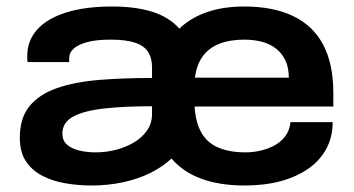

<svg xmlns="http://www.w3.org/2000/svg" viewBox="-20 -559 1090 591"><path d="M261 12Q222 12 183 5.5Q144 -1 112 -17Q80 -33 60.5 -61.5Q41 -90 41 -135Q41 -196 71 -232.5Q101 -269 156 -288Q211 -307 285.5 -313Q360 -319 448 -319V-352Q448 -380 436 -399Q424 -418 396 -427.5Q368 -437 320 -437Q277 -437 249 -429.5Q221 -422 207 -409.5Q193 -397 193 -381V-368H65Q64 -373 64 -377.5Q64 -382 64 -388Q64 -434 94.5 -468Q125 -502 183.5 -520.5Q242 -539 325 -539Q398 -539 449.5 -522.5Q501 -506 532 -471Q568 -505 618 -522Q668 -539 731 -539Q821 -539 882.5 -509.5Q944 -480 975 -421Q1006 -362 1006 -273V-231H579Q582 -182 600 -150.5Q618 -119 652.5 -104.5Q687 -90 736 -90Q759 -90 782.5 -95.5Q806 -101 826 -112Q846 -123 859 -141Q872 -159 874 -183H1004Q1004 -138 985 -102Q966 -66 930 -40.5Q894 -15 844.5 -1.5Q795 12 733 12Q657 12 600.5 -8.5Q544 -29 508 -71Q480 -45 442.5 -26.5Q405 -8 359 2Q313 12 261 12ZM274 -90Q307 -90 337.5 -98Q368 -106 393 -121Q418 -136 433 -158Q448 -180 448 -208V-232Q362 -232 300 -225Q238 -218 205 -200Q172 -182 172 -148Q172 -127 185.5 -114.5Q199 -102 222.5 -96Q246 -90 274 -90ZM580 -320H869Q869 -351 858.5 -373Q848 -395 829.5 -409.5Q811 -424 786 -430.5Q761 -437 732 -437Q687 -437 654.5 -424Q622 -411 603.5 -385Q585 -359 580 -320Z"/></svg>

Font: Archivo SemiBold SemiExpanded
Style: Regular
Weight: 600
Width: 6
Version: Version 2.001